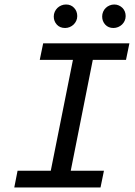

<svg xmlns="http://www.w3.org/2000/svg" viewBox="-29 -830 599 850"><path d="M293.9 -564.9H147L162.1 -638.2H543.9L528.8 -564.9H381.8L284.2 -74.2H431.2L416 0H34.2L48.8 -74.2H195.8ZM263.2 -810.1Q285.2 -810.1 299.1 -795.2Q313 -780.3 313 -758.8Q313 -747.6 308.6 -738Q304.2 -728.5 296.9 -721.4Q289.6 -714.4 279.8 -710.2Q270 -706.1 259.3 -706.1Q236.3 -706.1 222.7 -720.9Q209 -735.8 209 -756.8Q209 -768.1 213.4 -777.8Q217.8 -787.6 225.1 -794.7Q232.4 -801.8 242.2 -805.9Q252 -810.1 263.2 -810.1ZM477.1 -810.1Q487.8 -810.1 497.1 -805.9Q506.3 -801.8 513.2 -794.9Q520 -788.1 523.7 -778.8Q527.3 -769.5 527.3 -758.8Q527.3 -747.6 522.9 -738Q518.6 -728.5 511.2 -721.4Q503.9 -714.4 493.9 -710.2Q483.9 -706.1 473.1 -706.1Q450.7 -706.1 437 -720.9Q423.3 -735.8 423.3 -756.8Q423.3 -768.1 427.5 -777.8Q431.6 -787.6 439 -794.7Q446.3 -801.8 456.1 -805.9Q465.8 -810.1 477.1 -810.1ZM-8.8 -638.2Z"/></svg>

Font: Code New Roman
Style: Italic
Weight: 400
Italic angle: -11°
Monospace: yes
Designer: Sam Radian
Foundry: Code New Roman
Version: Version 1.508 October 19, 2014